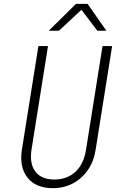

<svg xmlns="http://www.w3.org/2000/svg" viewBox="-20 -970 640 1000"><path d="M255 10Q167 10 123.5 -44.5Q80 -99 94 -190L180 -730H230L144 -190Q133 -117 164.5 -76Q196 -35 263 -35Q330 -35 373.5 -76Q417 -117 428 -190L514 -730H564L478 -190Q469 -130 438 -85Q407 -40 360 -15Q313 10 255 10ZM234 -810 376 -950H436L534 -810H487L404 -919L287 -810Z"/></svg>

Font: JetBrains Mono Thin
Style: Italic
Weight: 100
Italic angle: -9°
Monospace: yes
Designer: Philipp Nurullin, Konstantin Bulenkov
Foundry: JetBrains
Version: Version 2.305; ttfautohint (v1.8.4.7-5d5b)